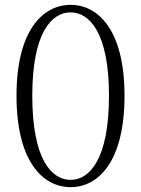

<svg xmlns="http://www.w3.org/2000/svg" viewBox="-20 -757 582 791"><path d="M271 14C386 14 493 -92 493 -363C493 -631 386 -737 271 -737C156 -737 48 -631 48 -363C48 -92 156 14 271 14ZM271 -16C192 -16 113 -101 113 -363C113 -621 192 -706 271 -706C349 -706 429 -621 429 -363C429 -101 349 -16 271 -16Z"/></svg>

Font: Noto Serif CJK SC ExtraLight
Style: Regular
Weight: 200
Designer: Ryoko NISHIZUKA 西塚涼子 (kana & ideographs); Frank Grießhammer (Latin, Greek & Cyrillic); Wenlong ZHANG 张文龙 (bopomofo); San
Foundry: Adobe
Version: Version 2.001;hotconv 1.1.0;makeotfexe 2.6.0